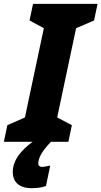

<svg xmlns="http://www.w3.org/2000/svg" viewBox="-57 -734 525 994"><path d="M-37 0H112C58 40 9 91 9 157C9 205 40 240 104 240C129 240 154 239 181 229L203 123C186 127 169 130 159 130C150 130 141 124 141 112C143 80 160 49 207 0H297L315 -86L239 -126L337 -588L430 -628L448 -714H114L96 -628L170 -588L72 -126L-19 -86Z"/></svg>

Font: Noto Sans ExtraCondensed Black
Style: Italic
Weight: 900
Width: 2
Italic angle: -12°
Designer: Monotype Design Team
Foundry: Monotype Imaging Inc.
Version: Version 2.013